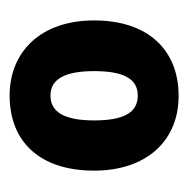

<svg xmlns="http://www.w3.org/2000/svg" viewBox="-16 -746 400 409"><g transform="rotate(-90 184.5 -542.0)"><path d="M345 -542C345 -656 278 -722 185 -722C86 -722 25 -657 25 -542C25 -430 89 -362 184 -362C283 -362 345 -428 345 -542ZM132 -542C132 -604 149 -635 185 -635C220 -635 237 -604 237 -542C237 -480 221 -449 185 -449C148 -449 132 -480 132 -542Z"/></g></svg>

Font: Noto Sans Georgian SemiCondensed ExtraBold
Style: Regular
Weight: 800
Width: 4
Designer: Monotype Design Team, Akaki Razmadze
Foundry: Google LLC
Version: Version 2.005